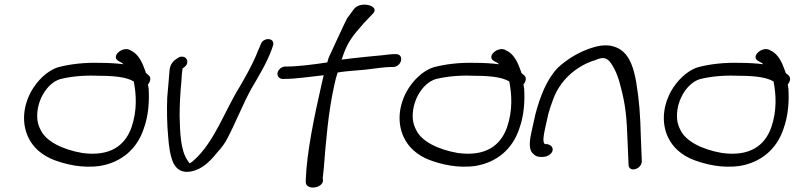

<svg xmlns="http://www.w3.org/2000/svg" viewBox="-20 -741 3464 837"><path d="M105 -139C124 -100 161 -64 217 -43C266 -25 338 -6 418 -18C510 -34 577 -92 606 -178C629 -240 631 -306 628 -354L625 -373C635 -384 640 -401 629 -412L616 -423C615 -430 611 -436 609 -443C600 -469 584 -501 559 -516L548 -522C517 -542 462 -497 495 -476L509 -468C513 -467 514 -465 518 -461C487 -465 451 -467 413 -467C345 -469 283 -461 234 -448C185 -433 141 -388 115 -341C73 -262 80 -188 105 -139ZM242 -396C285 -407 342 -413 398 -411C473 -411 530 -406 563 -386C574 -332 579 -260 553 -185C524 -104 457 -58 339 -74C252 -89 181 -125 158 -173C150 -188 145 -202 143 -219C135 -296 183 -378 242 -396Z M1165 -527 1169 -539C1184 -577 1129 -581 1117 -549L1112 -536C1108 -528 1102 -514 1095 -496C1077 -454 1050 -406 1025 -363C958 -255 916 -125 827 -44C821 -38 813 -32 807 -29C804 -31 802 -35 799 -40H798V-41C766 -87 765 -166 763 -235C763 -286 766 -339 771 -389C772 -412 773 -426 776 -443C781 -446 793 -453 796 -466C799 -480 790 -494 774 -494C768 -494 763 -494 753 -487C737 -477 721 -462 719 -433C717 -399 712 -357 709 -316C707 -262 708 -197 713 -147C716 -103 722 -59 737 -28C748 -8 771 21 830 2C873 -12 905 -49 930 -80C946 -97 960 -116 971 -137C1007 -206 1038 -285 1075 -353C1106 -406 1144 -468 1165 -527Z M1231 -451H1224C1208 -451 1193 -438 1190 -424C1187 -409 1198 -397 1212 -397H1220C1271 -397 1325 -406 1391 -413L1382 -374C1350 -234 1317 -76 1313 43V54C1315 90 1388 80 1388 45L1387 35C1387 30 1390 13 1392 -13C1400 -115 1411 -255 1438 -373C1442 -391 1446 -408 1452 -425C1487 -431 1528 -433 1570 -437C1613 -442 1659 -449 1685 -449H1694C1709 -449 1724 -460 1728 -476C1732 -492 1724 -505 1707 -505H1698C1681 -505 1655 -501 1655 -501C1614 -497 1536 -490 1468 -481C1468 -483 1471 -483 1471 -485V-486C1494 -557 1516 -583 1566 -640L1606 -682C1638 -715 1555 -738 1525 -704L1493 -661C1488 -653 1413 -490 1413 -490C1410 -483 1409 -476 1407 -469C1349 -460 1278 -451 1231 -451Z M1742 -139C1761 -100 1798 -64 1854 -43C1903 -25 1975 -6 2055 -18C2147 -34 2214 -92 2243 -178C2266 -240 2268 -306 2265 -354L2262 -373C2272 -384 2277 -401 2266 -412L2253 -423C2252 -430 2248 -436 2246 -443C2237 -469 2221 -501 2196 -516L2185 -522C2154 -542 2099 -497 2132 -476L2146 -468C2150 -467 2151 -465 2155 -461C2124 -465 2088 -467 2050 -467C1982 -469 1920 -461 1871 -448C1822 -433 1778 -388 1752 -341C1710 -262 1717 -188 1742 -139ZM1879 -396C1922 -407 1979 -413 2035 -411C2110 -411 2167 -406 2200 -386C2211 -332 2216 -260 2190 -185C2161 -104 2094 -58 1976 -74C1889 -89 1818 -125 1795 -173C1787 -188 1782 -202 1780 -219C1772 -296 1820 -378 1879 -396Z M2391 -307C2420 -388 2486 -448 2565 -476H2567C2597 -488 2611 -493 2629 -481C2639 -474 2647 -461 2657 -443C2668 -422 2678 -396 2685 -366C2708 -280 2712 -230 2716 -120L2720 -24C2720 13 2776 -2 2778 -37L2774 -135C2771 -247 2767 -299 2753 -386C2743 -438 2729 -496 2683 -526C2638 -553 2592 -545 2541 -526C2489 -506 2447 -478 2411 -445C2363 -394 2335 -322 2314 -243L2300 -180C2291 -141 2281 -94 2302 -73C2311 -63 2321 -57 2336 -57H2346C2366 -57 2386 -70 2389 -85C2392 -100 2379 -113 2359 -113H2355C2345 -121 2349 -148 2356 -180L2370 -243C2376 -264 2382 -284 2391 -307Z M2894 -139C2913 -100 2950 -64 3006 -43C3055 -25 3127 -6 3207 -18C3299 -34 3366 -92 3395 -178C3418 -240 3420 -306 3417 -354L3414 -373C3424 -384 3429 -401 3418 -412L3405 -423C3404 -430 3400 -436 3398 -443C3389 -469 3373 -501 3348 -516L3337 -522C3306 -542 3251 -497 3284 -476L3298 -468C3302 -467 3303 -465 3307 -461C3276 -465 3240 -467 3202 -467C3134 -469 3072 -461 3023 -448C2974 -433 2930 -388 2904 -341C2862 -262 2869 -188 2894 -139ZM3031 -396C3074 -407 3131 -413 3187 -411C3262 -411 3319 -406 3352 -386C3363 -332 3368 -260 3342 -185C3313 -104 3246 -58 3128 -74C3041 -89 2970 -125 2947 -173C2939 -188 2934 -202 2932 -219C2924 -296 2972 -378 3031 -396Z"/></svg>

Font: Stray Cat
Style: BdExtObl
Weight: 700
Version: Version 1.0